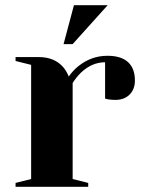

<svg xmlns="http://www.w3.org/2000/svg" viewBox="-20 -720 545 740"><path d="M40 -15 100 -30V-470L40 -485V-500H130Q189 -500 223 -462Q236 -447 245 -425Q260 -447 282 -465Q332 -505 394 -505Q447 -505 473.5 -480.5Q500 -456 500 -410Q500 -376 479.5 -355.5Q459 -335 425 -335Q411 -335 397 -337L385 -340V-480Q334 -480 292 -440Q272 -420 260 -400V-30L320 -15V0H40ZM225 -550 265 -700H395L260 -550Z"/></svg>

Font: Yeseva One
Style: Regular
Weight: 400
Designer: Jovanny Lemonad
Foundry: Jovanny Lemonad
Version: Version 2.000